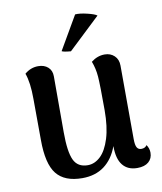

<svg xmlns="http://www.w3.org/2000/svg" viewBox="-83 -797 742 879"><g transform="rotate(-10 287.5 -358.0)"><path d="M556 -47Q556 -20 537.5 -4Q519 12 485 12Q441 12 417.5 -17Q394 -46 394 -104V-106Q373 -48 331.5 -17Q290 14 229 14Q147 14 109.5 -33Q72 -80 72 -191L71 -382Q71 -459 55 -502Q83 -526 118 -526Q146 -526 163.5 -510.5Q181 -495 181 -468V-207Q181 -117 199 -78.5Q217 -40 264 -40Q296 -40 323 -65.5Q350 -91 366.5 -144Q383 -197 383 -275Q383 -393 380 -431.5Q377 -470 364 -503Q393 -526 427 -526Q454 -526 472 -509Q490 -492 490 -463L491 -122Q491 -94 497.5 -82.5Q504 -71 518 -71Q536 -71 544 -84Q556 -67 556 -47ZM278 -567Q243 -570 236 -575L326 -730Q347 -732 382 -723.5Q417 -715 426 -707Z"/></g></svg>

Font: Arima Madurai
Style: Bold
Weight: 700
Designer: Joana Correia and Natanael Gama
Foundry: NDISCOVER
Version: Version 1.019